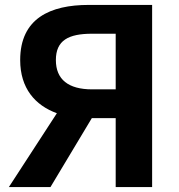

<svg xmlns="http://www.w3.org/2000/svg" viewBox="-20 -760 728 780"><path d="M16 0H185L353 -280H450V0H598V-740H340C185 -740 62 -686 62 -516C62 -401 123 -332 211 -300ZM354 -623H450V-397H354C258 -397 207 -437 207 -516C207 -596 258 -623 354 -623Z"/></svg>

Font: Kinto Sans
Style: Bold
Weight: 700
Designer: Authors: Ryoko NISHIZUKA  (kana & ideographs); Paul D. Hunt (Latin, Greek & Cyrillic); Wenlong ZHANG  (bopomofo); Sandol
Foundry: Adobe Systems Incorporated, ookami Inc.
Version: Version 0.001